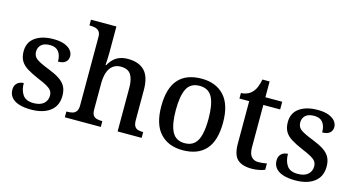

<svg xmlns="http://www.w3.org/2000/svg" viewBox="-81 -1097 2679 1444"><g transform="rotate(15 1258.0 -375.0)"><path d="M215 10Q160 10 121 -2.5Q82 -15 62 -39.5Q42 -64 42 -98Q42 -125 53.5 -140.5Q65 -156 81 -162.5Q97 -169 112 -169Q112 -114 136.5 -78Q161 -42 221 -42Q273 -42 300 -66Q327 -90 327 -127Q327 -151 316 -166.5Q305 -182 278.5 -197Q252 -212 205 -231Q152 -254 117.5 -275.5Q83 -297 66 -326.5Q49 -356 49 -400Q49 -471 102.5 -508.5Q156 -546 244 -546Q296 -546 329.5 -533Q363 -520 380 -499Q397 -478 397 -453Q397 -425 377.5 -408Q358 -391 319 -391Q319 -441 297 -468.5Q275 -496 231 -496Q184 -496 162 -475Q140 -454 140 -421Q140 -385 168 -365Q196 -345 263 -319Q317 -298 351 -276Q385 -254 401.5 -224.5Q418 -195 418 -151Q418 -73 363.5 -31.5Q309 10 215 10Z M477 0V-45H485Q507 -45 525 -50Q543 -55 554 -70.5Q565 -86 565 -116V-649Q565 -678 553 -692Q541 -706 523.5 -710.5Q506 -715 486 -715H477V-760H675V-553Q675 -534 674 -513Q673 -492 672 -477Q671 -462 671 -459H676Q691 -487 712 -507Q733 -527 760.5 -537Q788 -547 824 -547Q909 -547 953.5 -500.5Q998 -454 998 -352V-117Q998 -86 1007.5 -70.5Q1017 -55 1033.5 -50Q1050 -45 1072 -45H1075V0H888V-341Q888 -405 865.5 -441Q843 -477 786 -477Q748 -477 723 -456.5Q698 -436 686.5 -400Q675 -364 675 -317V-112Q675 -83 685.5 -68.5Q696 -54 714 -49.5Q732 -45 754 -45H757V0Z M1395 10Q1284 10 1220 -59Q1156 -128 1156 -269Q1156 -409 1217 -478Q1278 -547 1398 -547Q1509 -547 1573 -478Q1637 -409 1637 -269Q1637 -128 1575.5 -59Q1514 10 1395 10ZM1397 -45Q1444 -45 1472 -70.5Q1500 -96 1512 -146Q1524 -196 1524 -269Q1524 -380 1495 -435.5Q1466 -491 1396 -491Q1326 -491 1297.5 -435.5Q1269 -380 1269 -269Q1269 -159 1298 -102Q1327 -45 1397 -45Z M1934 10Q1858 10 1821.5 -24.5Q1785 -59 1785 -146V-476H1709V-519Q1731 -519 1754 -528Q1777 -537 1793 -554Q1810 -571 1821 -596.5Q1832 -622 1839 -659H1895V-536H2026V-476H1895V-146Q1895 -97 1914.5 -74Q1934 -51 1969 -51Q1987 -51 2003 -53Q2019 -55 2035 -58V-9Q2021 -2 1992.5 4Q1964 10 1934 10Z M2272 10Q2217 10 2178 -2.5Q2139 -15 2119 -39.5Q2099 -64 2099 -98Q2099 -125 2110.5 -140.5Q2122 -156 2138 -162.5Q2154 -169 2169 -169Q2169 -114 2193.5 -78Q2218 -42 2278 -42Q2330 -42 2357 -66Q2384 -90 2384 -127Q2384 -151 2373 -166.5Q2362 -182 2335.5 -197Q2309 -212 2262 -231Q2209 -254 2174.5 -275.5Q2140 -297 2123 -326.5Q2106 -356 2106 -400Q2106 -471 2159.5 -508.5Q2213 -546 2301 -546Q2353 -546 2386.5 -533Q2420 -520 2437 -499Q2454 -478 2454 -453Q2454 -425 2434.5 -408Q2415 -391 2376 -391Q2376 -441 2354 -468.5Q2332 -496 2288 -496Q2241 -496 2219 -475Q2197 -454 2197 -421Q2197 -385 2225 -365Q2253 -345 2320 -319Q2374 -298 2408 -276Q2442 -254 2458.5 -224.5Q2475 -195 2475 -151Q2475 -73 2420.5 -31.5Q2366 10 2272 10Z"/></g></svg>

Font: Noto Serif Khmer Medium
Style: Regular
Weight: 500
Version: Version 2.003